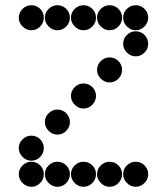

<svg xmlns="http://www.w3.org/2000/svg" viewBox="-20 -718 640 736"><path d="M52 -650Q52 -631 66.5 -616.5Q81 -602 100 -602Q120 -602 134 -616.5Q148 -631 148 -650Q148 -670 134 -684Q120 -698 100 -698Q81 -698 66.5 -684Q52 -670 52 -650ZM152 -650Q152 -631 166.5 -616.5Q181 -602 200 -602Q220 -602 234 -616.5Q248 -631 248 -650Q248 -670 234 -684Q220 -698 200 -698Q181 -698 166.5 -684Q152 -670 152 -650ZM252 -650Q252 -631 266.5 -616.5Q281 -602 300 -602Q320 -602 334 -616.5Q348 -631 348 -650Q348 -670 334 -684Q320 -698 300 -698Q281 -698 266.5 -684Q252 -670 252 -650ZM352 -650Q352 -631 366.5 -616.5Q381 -602 400 -602Q420 -602 434 -616.5Q448 -631 448 -650Q448 -670 434 -684Q420 -698 400 -698Q381 -698 366.5 -684Q352 -670 352 -650ZM452 -650Q452 -631 466.5 -616.5Q481 -602 500 -602Q520 -602 534 -616.5Q548 -631 548 -650Q548 -670 534 -684Q520 -698 500 -698Q481 -698 466.5 -684Q452 -670 452 -650ZM452 -550Q452 -531 466.5 -516.5Q481 -502 500 -502Q520 -502 534 -516.5Q548 -531 548 -550Q548 -570 534 -584Q520 -598 500 -598Q481 -598 466.5 -584Q452 -570 452 -550ZM352 -450Q352 -431 366.5 -416.5Q381 -402 400 -402Q420 -402 434 -416.5Q448 -431 448 -450Q448 -470 434 -484Q420 -498 400 -498Q381 -498 366.5 -484Q352 -470 352 -450ZM252 -350Q252 -331 266.5 -316.5Q281 -302 300 -302Q320 -302 334 -316.5Q348 -331 348 -350Q348 -370 334 -384Q320 -398 300 -398Q281 -398 266.5 -384Q252 -370 252 -350ZM152 -250Q152 -231 166.5 -216.5Q181 -202 200 -202Q220 -202 234 -216.5Q248 -231 248 -250Q248 -270 234 -284Q220 -298 200 -298Q181 -298 166.5 -284Q152 -270 152 -250ZM52 -150Q52 -131 66.5 -116.5Q81 -102 100 -102Q120 -102 134 -116.5Q148 -131 148 -150Q148 -170 134 -184Q120 -198 100 -198Q81 -198 66.5 -184Q52 -170 52 -150ZM52 -50Q52 -31 66.5 -16.5Q81 -2 100 -2Q120 -2 134 -16.5Q148 -31 148 -50Q148 -70 134 -84Q120 -98 100 -98Q81 -98 66.5 -84Q52 -70 52 -50ZM152 -50Q152 -31 166.5 -16.5Q181 -2 200 -2Q220 -2 234 -16.5Q248 -31 248 -50Q248 -70 234 -84Q220 -98 200 -98Q181 -98 166.5 -84Q152 -70 152 -50ZM252 -50Q252 -31 266.5 -16.5Q281 -2 300 -2Q320 -2 334 -16.5Q348 -31 348 -50Q348 -70 334 -84Q320 -98 300 -98Q281 -98 266.5 -84Q252 -70 252 -50ZM352 -50Q352 -31 366.5 -16.5Q381 -2 400 -2Q420 -2 434 -16.5Q448 -31 448 -50Q448 -70 434 -84Q420 -98 400 -98Q381 -98 366.5 -84Q352 -70 352 -50ZM452 -50Q452 -31 466.5 -16.5Q481 -2 500 -2Q520 -2 534 -16.5Q548 -31 548 -50Q548 -70 534 -84Q520 -98 500 -98Q481 -98 466.5 -84Q452 -70 452 -50Z"/></svg>

Font: Matrix Sans Print
Style: Regular
Weight: 400
Designer: Brad Neil
Version: Version 1.100